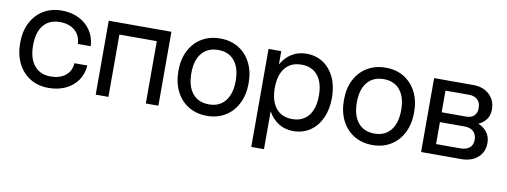

<svg xmlns="http://www.w3.org/2000/svg" viewBox="-57 -813 3376 1279"><g transform="rotate(10 1631.0 -174.0)"><path d="M39.5 -252Q39.5 -330.5 69.2 -389Q99 -447.5 152.5 -480Q206 -512.5 277 -512.5Q340.5 -512.5 391.2 -487.8Q442 -463 472.5 -418Q503 -373 506.5 -312H419Q416.5 -370 377.8 -402.5Q339 -435 277 -435Q205 -435 166 -387.2Q127 -339.5 127 -252Q127 -164 166.5 -115.5Q206 -67 277 -67Q338.5 -67 377 -97Q415.5 -127 419 -181.5H506.5Q502 -122 471.5 -79Q441 -36 390.8 -12.8Q340.5 10.5 277 10.5Q206 10.5 152.5 -22.2Q99 -55 69.2 -114.2Q39.5 -173.5 39.5 -252Z M595 -500H1019V0H934V-421.5H681V0H595Z M1110 -252Q1110 -330.5 1139.8 -389Q1169.5 -447.5 1223.2 -480Q1277 -512.5 1348.5 -512.5Q1419 -512.5 1472.2 -480Q1525.5 -447.5 1555.2 -389Q1585 -330.5 1585 -252Q1585 -173.5 1555.2 -114.2Q1525.5 -55 1472.2 -22.2Q1419 10.5 1348.5 10.5Q1277 10.5 1223.2 -22.2Q1169.5 -55 1139.8 -114.2Q1110 -173.5 1110 -252ZM1497.5 -252Q1497.5 -339 1458.2 -387Q1419 -435 1348.5 -435Q1276.5 -435 1237 -387Q1197.5 -339 1197.5 -252Q1197.5 -164 1237 -115.5Q1276.5 -67 1348.5 -67Q1419 -67 1458.2 -115.5Q1497.5 -164 1497.5 -252Z M1676 -500H1762V-409.5Q1788.5 -458 1831.8 -485.2Q1875 -512.5 1931.5 -512.5Q1996.5 -512.5 2045.2 -480Q2094 -447.5 2121.2 -389Q2148.5 -330.5 2148.5 -252Q2148.5 -173.5 2121.2 -114.2Q2094 -55 2045.2 -22.2Q1996.5 10.5 1931.5 10.5Q1875 10.5 1831.8 -17Q1788.5 -44.5 1762 -93.5V163H1676ZM2060.5 -252Q2060.5 -339 2021.5 -387Q1982.5 -435 1912 -435Q1840 -435 1801 -387Q1762 -339 1762 -252Q1762 -164 1801 -115.5Q1840 -67 1912 -67Q1982.5 -67 2021.5 -115.5Q2060.5 -164 2060.5 -252Z M2229.5 -252Q2229.5 -330.5 2259.2 -389Q2289 -447.5 2342.8 -480Q2396.5 -512.5 2468 -512.5Q2538.5 -512.5 2591.8 -480Q2645 -447.5 2674.8 -389Q2704.5 -330.5 2704.5 -252Q2704.5 -173.5 2674.8 -114.2Q2645 -55 2591.8 -22.2Q2538.5 10.5 2468 10.5Q2396.5 10.5 2342.8 -22.2Q2289 -55 2259.2 -114.2Q2229.5 -173.5 2229.5 -252ZM2617 -252Q2617 -339 2577.8 -387Q2538.5 -435 2468 -435Q2396 -435 2356.5 -387Q2317 -339 2317 -252Q2317 -164 2356.5 -115.5Q2396 -67 2468 -67Q2538.5 -67 2577.8 -115.5Q2617 -164 2617 -252Z M3139 -252Q3178 -236 3199.5 -206Q3221 -176 3221 -136Q3221 -74.5 3178.8 -37.2Q3136.5 0 3067.5 0H2796V-500H3061.5Q3128 -500 3169.8 -461.5Q3211.5 -423 3211.5 -360Q3211.5 -322.5 3192.5 -294.8Q3173.5 -267 3139 -252ZM3050.5 -284.5Q3085.5 -284.5 3104.2 -303Q3123 -321.5 3123 -355Q3123 -391 3102.5 -411Q3082 -431 3045 -431H2885V-284.5ZM3049 -69.5Q3089 -69.5 3111.2 -88Q3133.5 -106.5 3133.5 -142Q3133.5 -178 3111.8 -198Q3090 -218 3050.5 -218H2885V-69.5Z"/></g></svg>

Font: Overused Grotesk
Style: Regular
Weight: 450
Version: Version 0.004